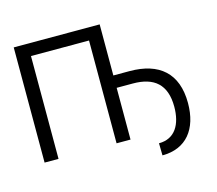

<svg xmlns="http://www.w3.org/2000/svg" viewBox="-119 -877 1322 1171"><g transform="rotate(-15 542.5 -291.5)"><path d="M603.7 -727.3H61.1V0H149.1V-649.1H515.6V0H603.7V-326.7H706C839.5 -326.7 913.4 -265.6 913.4 -125C913.4 -14.2 867.9 66.8 765.6 66.8L767 143.5C917.6 143.5 1000 39.8 1000 -125C1000 -313.9 892 -404.8 706 -404.8H603.7Z"/></g></svg>

Font: Magic Ui Pro
Style: Regular
Weight: 400
Designer: Stefan Endress, Andreas Faust
Version: Version 1.000;FEAKit 1.0